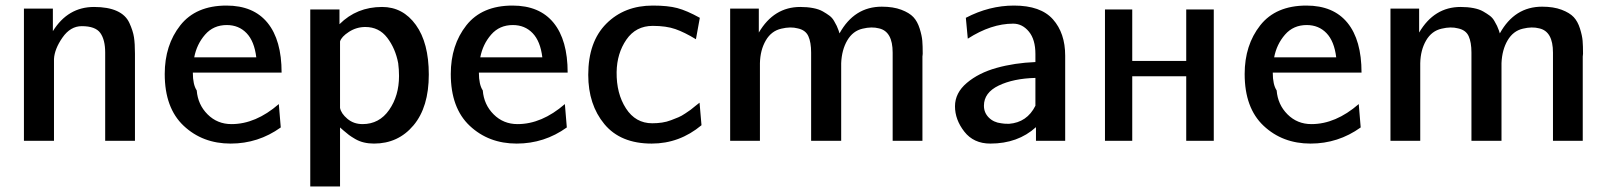

<svg xmlns="http://www.w3.org/2000/svg" viewBox="-20 -506 5786 690"><path d="M66 0V-475H170V-394Q224 -481 318 -481Q368 -481 400 -466.5Q432 -452 445 -423.5Q458 -395 461.5 -372Q465 -349 465 -313V0H358V-317Q358 -363 340.5 -387.5Q323 -412 274 -412Q233 -412 204.5 -371Q176 -330 174 -294V0Z M572 -240Q572 -344 628 -415Q684 -486 794 -486Q891 -486 941.5 -424Q992 -362 992 -245H673Q673 -202 687 -181Q691 -130 726 -95Q761 -60 812 -60Q899 -60 982 -132L989 -48Q908 10 809 10Q708 10 640 -54Q572 -118 572 -240ZM678 -300H901Q894 -358 866 -387Q838 -416 795 -416Q747 -416 717 -381.5Q687 -347 678 -300Z M1095 164V-472H1200V-419Q1262 -481 1353 -481Q1428 -481 1474.5 -416.5Q1521 -352 1521 -238Q1521 -121 1466 -55.5Q1411 10 1324 10Q1305 10 1288 6Q1271 2 1256.5 -6.5Q1242 -15 1234 -21Q1226 -27 1214.5 -37Q1203 -47 1202 -48V164ZM1202 -357V-325V-118Q1206 -98 1228.5 -79Q1251 -60 1283 -60Q1343 -60 1378.5 -111Q1414 -162 1414 -233Q1414 -256 1411 -279Q1401 -332 1371.5 -370.5Q1342 -409 1293 -409Q1261 -409 1234 -391.5Q1207 -374 1202 -357Z M1600 -240Q1600 -344 1656 -415Q1712 -486 1822 -486Q1919 -486 1969.5 -424Q2020 -362 2020 -245H1701Q1701 -202 1715 -181Q1719 -130 1754 -95Q1789 -60 1840 -60Q1927 -60 2010 -132L2017 -48Q1936 10 1837 10Q1736 10 1668 -54Q1600 -118 1600 -240ZM1706 -300H1929Q1922 -358 1894 -387Q1866 -416 1823 -416Q1775 -416 1745 -381.5Q1715 -347 1706 -300Z M2094 -237Q2094 -356 2159 -421Q2224 -486 2326 -486Q2380 -486 2414 -477Q2448 -468 2495 -442L2481 -365Q2440 -390 2407 -401.5Q2374 -413 2326 -413Q2265 -413 2231 -363.5Q2197 -314 2196 -247Q2195 -170 2229.5 -116.5Q2264 -63 2324 -63Q2342 -63 2359 -65.5Q2376 -68 2391.5 -74Q2407 -80 2418 -84.5Q2429 -89 2443 -98.5Q2457 -108 2462 -111.5Q2467 -115 2480 -126L2494 -137L2501 -56Q2422 10 2322 10Q2210 10 2152 -60Q2094 -130 2094 -237Z M2604 0V-475H2707V-389Q2761 -481 2856 -481Q2881 -481 2902 -477Q2923 -473 2937 -465Q2951 -457 2961 -449.5Q2971 -442 2977.5 -430.5Q2984 -419 2987 -413Q2990 -407 2993.5 -397Q2997 -387 2997 -386Q3050 -482 3149 -482Q3190 -482 3219 -471Q3248 -460 3262.5 -444.5Q3277 -429 3285 -403.5Q3293 -378 3294.5 -359.5Q3296 -341 3296 -313Q3296 -311 3295.5 -307.5Q3295 -304 3295 -303V0H3188V-317Q3188 -393 3139 -404Q3113 -411 3080 -403Q3045 -395 3025 -361Q3005 -327 3003 -279V0H2895V-317Q2895 -354 2885 -376Q2875 -398 2847 -404Q2821 -411 2788 -403Q2752 -395 2732 -360.5Q2712 -326 2711 -279V-275V0Z M3701 -283V-312Q3701 -364 3677.5 -392.5Q3654 -421 3621 -421Q3542 -421 3458 -367L3451 -442Q3535 -486 3624 -486Q3720 -486 3764 -436.5Q3808 -387 3808 -306V0H3703V-49Q3638 10 3539 10Q3479 10 3445.5 -33Q3412 -76 3412 -124Q3412 -172 3454.5 -208Q3497 -244 3561.5 -262Q3626 -280 3701 -283ZM3516 -126Q3516 -101 3533.5 -83.5Q3551 -66 3578 -63Q3587 -61 3606 -61Q3671 -66 3701 -126V-226Q3622 -224 3569 -198.5Q3516 -173 3516 -126Z M3951 0V-472H4049V-287H4243V-472H4342V0H4243V-232H4049V0Z M4453 -240Q4453 -344 4509 -415Q4565 -486 4675 -486Q4772 -486 4822.5 -424Q4873 -362 4873 -245H4554Q4554 -202 4568 -181Q4572 -130 4607 -95Q4642 -60 4693 -60Q4780 -60 4863 -132L4870 -48Q4789 10 4690 10Q4589 10 4521 -54Q4453 -118 4453 -240ZM4559 -300H4782Q4775 -358 4747 -387Q4719 -416 4676 -416Q4628 -416 4598 -381.5Q4568 -347 4559 -300Z M4977 0V-475H5080V-389Q5134 -481 5229 -481Q5254 -481 5275 -477Q5296 -473 5310 -465Q5324 -457 5334 -449.5Q5344 -442 5350.5 -430.5Q5357 -419 5360 -413Q5363 -407 5366.5 -397Q5370 -387 5370 -386Q5423 -482 5522 -482Q5563 -482 5592 -471Q5621 -460 5635.5 -444.5Q5650 -429 5658 -403.5Q5666 -378 5667.5 -359.5Q5669 -341 5669 -313Q5669 -311 5668.5 -307.5Q5668 -304 5668 -303V0H5561V-317Q5561 -393 5512 -404Q5486 -411 5453 -403Q5418 -395 5398 -361Q5378 -327 5376 -279V0H5268V-317Q5268 -354 5258 -376Q5248 -398 5220 -404Q5194 -411 5161 -403Q5125 -395 5105 -360.5Q5085 -326 5084 -279V-275V0Z"/></svg>

Font: Coval
Style: Medium
Weight: 500
Foundry: Context Ltd
Version: Version 001.000